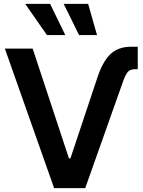

<svg xmlns="http://www.w3.org/2000/svg" viewBox="-20 -981 744 1001"><path d="M486.3 -572.3Q512.7 -655.3 553.2 -696.3Q593.8 -737.3 664.1 -737.3H698.2V-620.1H683.1Q656.7 -620.1 644.8 -604.2Q632.8 -588.4 621.6 -556.6L424.3 0H262.2L5.4 -727.5H150.4L339.4 -155.3H347.2ZM224.6 -798.3 111.3 -960.9H241.2L320.3 -798.3ZM392.1 -798.3 312 -960.9H439.5L485.8 -798.3Z"/></svg>

Font: Inter Tight SemiBold
Style: Regular
Weight: 600
Designer: Rasmus Andersson
Foundry: rsms
Version: Version 3.004; ttfautohint (v1.8.4.7-5d5b)